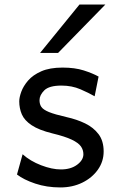

<svg xmlns="http://www.w3.org/2000/svg" viewBox="-20 -801 511 833"><path d="M407.7 -468.8 390.6 -383.3Q366.2 -397.5 329.1 -413.6Q292 -429.7 246.6 -429.7Q192.9 -429.7 172.1 -408.9Q151.4 -388.2 151.4 -366.2Q151.4 -349.1 159.4 -337.2Q167.5 -325.2 192.4 -314.9Q217.3 -304.7 268.6 -293Q313 -283.2 349.4 -265.6Q385.7 -248 407.7 -218.8Q429.7 -189.5 429.7 -144Q429.7 -100.1 404.5 -64.7Q379.4 -29.3 336.9 -8.5Q294.4 12.2 241.7 12.2Q182.6 12.2 132.6 -4.6Q82.5 -21.5 53.7 -43.9L78.1 -131.8Q111.3 -102.1 158.4 -84Q205.6 -65.9 244.1 -65.9Q287.1 -65.9 314.5 -86.2Q341.8 -106.4 341.8 -131.8Q341.8 -150.4 331.1 -165.8Q320.3 -181.2 291.3 -195.1Q262.2 -209 207.5 -222.2Q148.4 -236.8 117.2 -257.8Q85.9 -278.8 74.7 -304.9Q63.5 -331.1 63.5 -361.3Q63.5 -378.4 72.3 -402.8Q81.1 -427.2 101.8 -451.4Q122.6 -475.6 159.2 -491.7Q195.8 -507.8 251.5 -507.8Q304.7 -507.8 343.5 -495.4Q382.3 -482.9 407.7 -468.8ZM324.7 -781.2H437L231.9 -571.3H153.8Z"/></svg>

Font: Andika LitF DSA DSG
Style: Regular
Weight: 400
Designer: Victor Gaultney, Annie Olsen, Julie Remington, Don Collingsworth, Eric Hays, Becca Hirsbrunner
Foundry: SIL International
Version: Version 6.200 ; LitF DSA DSG; ttfautohint (v1.8.3.10-c5d8)